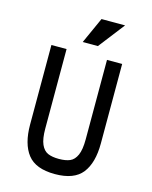

<svg xmlns="http://www.w3.org/2000/svg" viewBox="-134 -1004 869 1101"><g transform="rotate(15 300.0 -454.0)"><path d="M420 -228V-700H510V-228Q510 -113 462 -51.5Q414 10 300 10Q186 10 138 -51.5Q90 -113 90 -228V-700H180V-228Q180 -167 194.5 -134.5Q209 -102 234.5 -91Q260 -80 300 -80Q340 -80 365.5 -91Q391 -102 405.5 -134.5Q420 -167 420 -228ZM469 -918 349 -763H259L329 -918Z"/></g></svg>

Font: Fliege Mono Thin
Style: Regular
Weight: 100
Version: Version 0.020;Glyphs 3.3 (3306)